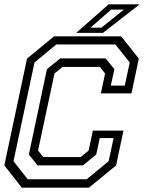

<svg xmlns="http://www.w3.org/2000/svg" viewBox="-20 -868 666 888"><path d="M81 0 0 -103 105 -597 230 -700H540.5L622 -597L588 -436H446.5L466 -528L442 -558.5H269L232 -528L156 -172L180 -141.5H353L390 -172L409.5 -264H551L517 -103L391.5 0ZM108 -39H381L482.5 -122.5L505.5 -229.5H441.5L425 -153.5L363.5 -103H153.5L113.5 -153.5L197 -548L258.5 -598H468.5L509 -548L492.5 -472H557L580 -579L513.5 -662.5H240.5L139.5 -579L42.5 -122.5ZM332.5 -716 482.5 -848H626L456 -716ZM398.5 -740H449L553 -823.5H494Z"/></svg>

Font: Tourney
Style: Italic
Weight: 400
Italic angle: -12°
Version: Version 1.015